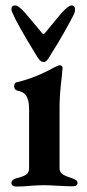

<svg xmlns="http://www.w3.org/2000/svg" viewBox="-20 -683 319 706"><path d="M22 -10Q22 -23 42 -28Q67 -34 77 -41.5Q87 -49 87 -65V-282Q87 -314 77 -330Q67 -346 43 -350Q38 -351 35 -355.5Q32 -360 32 -366Q32 -379 43 -381Q109 -396 181 -436Q195 -443 199 -443Q210 -443 210 -433L207 -399Q199 -335 199 -291V-66Q199 -51 208.5 -43.5Q218 -36 244 -28Q255 -24 260 -20.5Q265 -17 265 -10Q265 2 247 2Q228 2 192 0Q160 -2 142 -2Q126 -2 94 0Q69 3 40 3Q32 3 27 -0.5Q22 -4 22 -10ZM109 -487Q41 -599 27 -633Q22 -643 22 -650Q22 -663 36 -663Q48 -663 73 -635L135 -561Q139 -557 140.5 -557.5Q142 -558 145 -561L206 -635Q232 -663 243 -663Q256 -663 256 -647Q256 -641 253 -633Q243 -612 217 -566Q191 -520 169 -486Q160 -470 154 -462.5Q148 -455 140 -455Q132 -455 125.5 -462.5Q119 -470 109 -487Z"/></svg>

Font: EB Garamond SemiBold
Style: Regular
Weight: 600
Designer: Georg Duffner and Octavio Pardo
Foundry: Georg Duffner
Version: Version 1.000